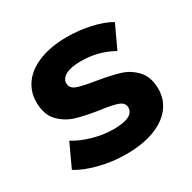

<svg xmlns="http://www.w3.org/2000/svg" viewBox="-129 -674 809 810"><g transform="rotate(-30 275.5 -269.0)"><path d="M32 -50 84 -162Q120 -139 171 -124.5Q222 -110 271 -110Q370 -110 370 -159Q370 -182 343 -192Q316 -202 260 -209Q194 -219 151 -232Q108 -245 76.5 -278Q45 -311 45 -372Q45 -423 74.5 -462.5Q104 -502 160.5 -524Q217 -546 294 -546Q351 -546 407.5 -533.5Q464 -521 501 -499L449 -388Q378 -428 294 -428Q244 -428 219 -414Q194 -400 194 -378Q194 -353 221 -343Q248 -333 307 -324Q373 -313 415 -300.5Q457 -288 488 -255Q519 -222 519 -163Q519 -113 489 -74Q459 -35 401.5 -13.5Q344 8 265 8Q198 8 134 -8.5Q70 -25 32 -50Z"/></g></svg>

Font: mBank
Style: Bold
Weight: 700
Designer: Julieta Ulanovsky
Foundry: Julieta Ulanovsky
Version: Version 7.200